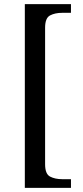

<svg xmlns="http://www.w3.org/2000/svg" viewBox="-20 -780 400 928"><path d="M100 128V-760H323V-718H280Q246 -718 222 -705.5Q198 -693 198 -646V14Q198 61 222 73.5Q246 86 280 86H323V128Z"/></svg>

Font: Noto Serif Ahom
Style: Regular
Weight: 400
Designer: Monotype Design Team
Foundry: Monotype Imaging Inc.
Version: Version 2.007; ttfautohint (v1.8.4.7-5d5b)